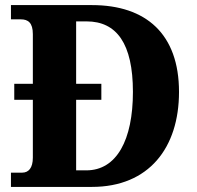

<svg xmlns="http://www.w3.org/2000/svg" viewBox="-20 -734 773 754"><path d="M23 0H341C565 0 683 -154 683 -373C683 -600 554 -714 341 -714H23V-658H62C90 -658 109 -645 109 -600V-405H36V-342H109V-115C109 -74 92 -56 67 -56H23ZM319 -65H279V-342H378V-405H279V-650H320C438 -650 502 -563 502 -373C502 -184 438 -65 319 -65Z"/></svg>

Font: Noto Serif Tamil SemiCondensed ExtraBold
Style: Italic
Weight: 800
Width: 4
Italic angle: -12°
Designer: Indian Type Foundry, Tom Grace, and the Monotype Design Team
Foundry: Monotype Imaging Inc.
Version: Version 2.003